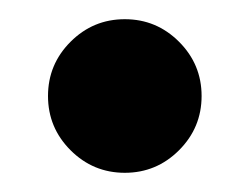

<svg xmlns="http://www.w3.org/2000/svg" viewBox="-20 -352 260 200"><path d="M110 -172Q77 -172 53.5 -195.5Q30 -219 30 -252Q30 -285 53.5 -308.5Q77 -332 110 -332Q143 -332 166.5 -308.5Q190 -285 190 -252Q190 -219 166.5 -195.5Q143 -172 110 -172Z"/></svg>

Font: Libre Bodoni Medium
Style: Regular
Weight: 500
Designer: Pablo Impallari, Rodrigo Fuenzalida
Foundry: Impallari Type
Version: Version 2.005;gftools[0.9.23]